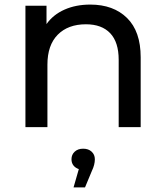

<svg xmlns="http://www.w3.org/2000/svg" viewBox="-20 -555 721 838"><path d="M594 -305V0H498V-294Q498 -371 461 -410Q424 -449 355 -449Q277 -449 232 -403.5Q187 -358 187 -273V0H91V-530H183V-450Q212 -491 261.5 -513Q311 -535 374 -535Q475 -535 534.5 -476.5Q594 -418 594 -305ZM394 140Q394 164 381 191L351 263H301L324 183Q309 178 300.5 167Q292 156 292 140Q292 120 306 107Q320 94 343 94Q366 94 380 107Q394 120 394 140Z"/></svg>

Font: Montserrat Alternates Medium
Style: Regular
Weight: 500
Designer: Julieta Ulanovsky
Foundry: Julieta Ulanovsky
Version: Version 7.200